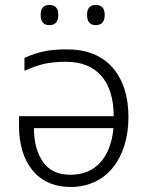

<svg xmlns="http://www.w3.org/2000/svg" viewBox="-20 -740 592 770"><path d="M143.1 -680.2C143.1 -652.8 154.8 -639.2 177.7 -639.2C201.7 -639.2 213.9 -652.8 213.9 -680.2C213.9 -707 201.7 -720.2 177.7 -720.2C154.8 -720.2 143.1 -707 143.1 -680.2ZM329.1 -680.2C329.1 -652.8 340.8 -639.2 363.8 -639.2C387.7 -639.2 399.9 -652.8 399.9 -680.2C399.9 -707 387.7 -720.2 363.8 -720.2C340.8 -720.2 329.1 -707 329.1 -680.2ZM248 -542C213.4 -542 183.1 -539.6 157.2 -534.2C131.3 -528.8 105 -520 78.1 -507.8V-456.1C107.4 -469.2 134.3 -479 159.2 -484.4C183.6 -489.7 212.4 -492.2 246.1 -492.2C367.2 -492.2 436 -414.1 436 -273.9H56.2V-234.9C56.2 -92.3 127 9.8 263.2 9.8C409.7 9.8 495.1 -108.4 495.1 -271C495.1 -354.5 473.6 -420.4 431.2 -469.2C388.7 -517.6 327.6 -542 248 -542ZM435.1 -226.1C423.8 -106.4 361.3 -39.1 263.2 -39.1C212.9 -39.1 176.3 -56.2 152.3 -90.8C128.4 -125 116.2 -169.9 116.2 -226.1Z"/></svg>

Font: Noto Reveo Sans
Style: Regular
Weight: 300
Designer: Monotype Design Team
Foundry: Monotype Imaging Inc.
Version: Version 2.007